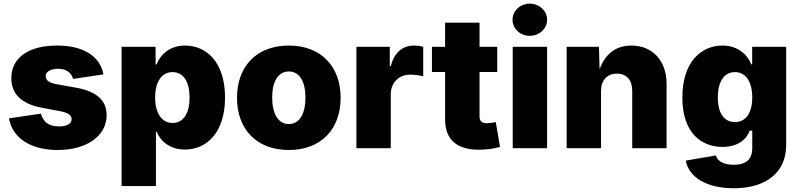

<svg xmlns="http://www.w3.org/2000/svg" viewBox="-20 -798 4307 1034"><path d="M290.5 9.8C443.4 9.8 554.2 -63 554.2 -178.2C554.2 -257.8 500 -305.7 390.1 -325.7L281.7 -345.2C238.3 -353 226.1 -369.6 226.1 -388.2C226.1 -412.6 254.9 -427.7 292 -427.7C333 -427.7 364.3 -409.2 373.5 -373L537.1 -397.5C519.5 -494.6 429.7 -552.7 288.1 -552.7C135.7 -552.7 41 -488.8 41 -377C41 -292 95.7 -238.3 205.1 -217.8L301.3 -199.7C345.2 -191.4 365.7 -179.2 365.7 -156.2C365.7 -131.8 340.3 -117.2 298.3 -117.2C241.7 -117.2 212.9 -141.6 200.2 -186L28.3 -160.6C46.9 -54.2 145.5 9.8 290.5 9.8Z M634.8 204.1H819.8V-89.4H823.2C845.2 -36.1 896 7.3 975.6 7.3C1094.2 7.3 1191.9 -85.4 1191.9 -272.5C1191.9 -467.8 1087.9 -552.7 977.1 -552.7C893.6 -552.7 844.2 -503.9 823.2 -451.2H817.9V-545.9H634.8ZM909.2 -135.7C851.1 -135.7 815.4 -189 815.4 -272.5C815.4 -357.4 850.6 -409.7 909.2 -409.7C968.3 -409.7 1001 -356.9 1001 -272.5C1001 -188.5 968.3 -135.7 909.2 -135.7Z M1535.6 9.8C1710 9.8 1814.5 -103.5 1814.5 -271.5C1814.5 -439 1710 -552.7 1535.6 -552.7C1360.4 -552.7 1256.3 -439 1256.3 -271.5C1256.3 -103.5 1360.4 9.8 1535.6 9.8ZM1535.6 -129.9C1478.5 -129.9 1445.8 -184.6 1445.8 -272C1445.8 -360.4 1478.5 -413.1 1535.6 -413.1C1592.3 -413.1 1625 -360.4 1625 -272C1625 -184.6 1592.3 -129.9 1535.6 -129.9Z M1899.4 0H2084.5V-290C2084.5 -353.5 2128.9 -396 2189 -396C2209 -396 2241.2 -392.6 2259.3 -386.7V-545.9C2244.1 -550.3 2226.6 -552.7 2210 -552.7C2150.9 -552.7 2104.5 -518.6 2085 -443.4H2079.1V-545.9H1899.4Z M2377 -675.8V-545.9H2306.2V-410.2H2377V-154.8C2377 -47.9 2438.5 8.3 2558.6 8.3C2592.3 8.3 2630.4 4.9 2672.9 -6.8L2649.9 -140.6C2641.6 -138.2 2613.8 -134.3 2602.1 -134.3C2574.2 -134.3 2562.5 -146.5 2562.5 -171.9V-410.2H2657.7V-545.9H2562.5V-675.8Z M2741.2 0H2926.3V-545.9H2741.2ZM2833 -605C2884.3 -605 2926.3 -643.6 2926.3 -691.4C2926.3 -739.7 2884.3 -778.3 2833 -778.3C2781.7 -778.3 2740.2 -739.7 2740.2 -691.4C2740.2 -643.6 2781.7 -605 2833 -605Z M3216.8 -308.6C3216.8 -366.7 3250.5 -401.4 3301.8 -401.4C3354 -401.4 3384.8 -367.2 3384.8 -310.1V0H3569.8V-347.7C3569.8 -468.8 3495.6 -552.7 3380.4 -552.7C3289.1 -552.7 3236.8 -500 3209 -425.8L3205.6 -545.9H3031.7V0H3216.8Z M3932.1 215.8C4100.1 215.8 4213.9 135.3 4213.9 -17.1V-545.9H4030.8V-451.2H4026.4C4004.9 -503.9 3953.6 -552.7 3870.6 -552.7C3759.3 -552.7 3654.8 -467.8 3654.8 -272.9C3654.8 -85.9 3753.4 -6.8 3871.1 -6.8C3948.2 -6.8 3997.1 -41.5 4017.6 -94.2H4031.2V0C4031.2 60.5 3997.1 89.4 3931.2 89.4C3876 89.4 3842.8 68.8 3835.4 39.1L3672.9 66.9C3690.4 157.2 3785.2 215.8 3932.1 215.8ZM3938 -140.6C3879.4 -140.6 3845.7 -189.5 3845.7 -272.9C3845.7 -356.9 3878.9 -409.7 3938 -409.7C3996.6 -409.7 4031.2 -357.4 4031.2 -272.9C4031.2 -189.9 3996.6 -140.6 3938 -140.6Z"/></svg>

Font: Raveo ExtraBold
Style: Regular
Weight: 800
Designer: Jakub Foglar, Rasmus Andersson (Inter)
Foundry: Jakubfoglar.com
Version: Version 1.100;Glyphs 3.2.3 (3260)